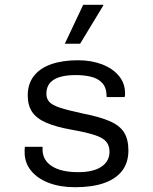

<svg xmlns="http://www.w3.org/2000/svg" viewBox="-20 -773 640 803"><path d="M294 10Q232 10 184.5 -8Q137 -26 110 -59Q83 -92 83 -136Q83 -139 83 -145.5Q83 -152 84 -159H158V-148Q158 -103 197 -78Q236 -53 307 -53Q371 -53 404.5 -76Q438 -99 438 -138Q438 -163 425 -179.5Q412 -196 378 -207.5Q344 -219 282 -230Q214 -242 173 -260Q132 -278 114 -305.5Q96 -333 96 -374Q96 -422 121.5 -455Q147 -488 194.5 -504.5Q242 -521 306 -521Q362 -521 406.5 -504Q451 -487 477 -456Q503 -425 503 -383Q503 -381 503 -377Q503 -373 501 -367H426Q426 -406 408 -425.5Q390 -445 361 -452Q332 -459 297 -459Q174 -459 174 -381Q174 -360 186.5 -346.5Q199 -333 231 -322.5Q263 -312 323 -299Q396 -285 438.5 -266.5Q481 -248 499 -219Q517 -190 517 -144Q517 -93 491 -59Q465 -25 415.5 -7.5Q366 10 294 10ZM251 -590 328 -753H412V-750L315 -590Z"/></svg>

Font: Chivo Mono Medium Light
Style: Regular
Weight: 300
Monospace: yes
Version: Version 1.008